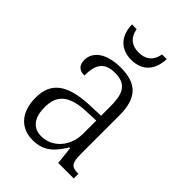

<svg xmlns="http://www.w3.org/2000/svg" viewBox="-217 -828 935 935"><g transform="rotate(45 250.5 -360.5)"><path d="M247 -606C327 -606 365 -659 367 -731H335C325 -678 293 -657 247 -657C202 -657 170 -678 160 -731H128C129 -659 169 -606 247 -606ZM185 10C267 10 304 -40 336 -92H341L351 0H458V-32H454C410 -32 398 -46 398 -111V-375C398 -493 348 -544 239 -544C142 -544 86 -503 86 -445C86 -408 105 -391 140 -391C140 -462 160 -506 237 -506C320 -506 336 -454 336 -372V-310L259 -307C116 -301 48 -254 48 -148C48 -40 107 10 185 10ZM200 -33C139 -33 112 -79 112 -145C112 -224 151 -269 269 -274L336 -277V-185C336 -103 280 -33 200 -33Z"/></g></svg>

Font: Noto Serif Bengali SemiCondensed Light
Style: Regular
Weight: 300
Width: 4
Designer: Juan Bruce, Universal Thirst, Indian Type Foundry and the Monotype Design Team.
Foundry: Monotype Imaging Inc.
Version: Version 2.003